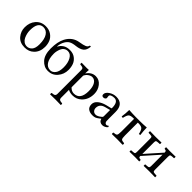

<svg xmlns="http://www.w3.org/2000/svg" viewBox="86 -1661 2858 2858"><g transform="rotate(45 1515.0 -232.0)"><path d="M41 -205.1Q41 -304.2 96.2 -369.1Q155.8 -439 252.9 -439Q324.7 -439 374.3 -403.6Q423.8 -368.2 443.4 -319.1Q462.9 -270 462.9 -213.9Q462.9 -109.4 397.9 -45.9Q340.8 10.3 251 9.8Q150.9 9.8 95.9 -55.2Q41 -120.1 41 -205.1ZM237.8 -403.8Q127 -403.8 127 -228Q127 -195.8 134.5 -162.8Q142.1 -129.9 157 -97.9Q171.9 -65.9 200 -45.4Q228 -24.9 265.1 -24.9Q309.1 -24.9 343 -61Q377 -97.2 377 -182.1Q377 -289.1 339.8 -346.4Q302.7 -403.8 237.8 -403.8Z M625 -234.9Q625 -130.9 661.9 -75.4Q698.7 -20 761.7 -20Q807.6 -20 840.8 -63Q874 -106 874 -193.8Q874 -285.6 839.4 -347.4Q804.7 -409.2 748 -409.2Q711.9 -409.2 685.8 -390.1Q659.7 -371.1 647.7 -341.1Q635.7 -311 630.4 -284.4Q625 -257.8 625 -234.9ZM538.1 -256.8Q538.1 -397 584 -483.9Q647.9 -604 774.9 -624Q846.7 -635.3 880.4 -650.1Q914.1 -665 919.9 -698.2H941.9Q936 -620.1 895 -587.6Q854 -555.2 778.8 -546.9Q710.9 -540 676 -520.5Q641.1 -501 616.7 -459Q588.9 -411.1 583 -347.2L588.9 -345.2Q607.9 -386.2 650.4 -414.1Q692.9 -441.9 758.8 -441.9Q825.7 -441.9 870.8 -407.5Q916 -373 934.1 -324.5Q952.1 -275.9 952.1 -217.8Q952.1 -125 893.6 -56.4Q835 12.2 744.1 12.2Q661.1 12.2 599.6 -55.4Q538.1 -123 538.1 -256.8Z M1166 -311V-66.9Q1205.1 -23.9 1254.9 -23.9Q1387.7 -23.9 1387.7 -208Q1387.7 -295.9 1357.2 -344.5Q1326.7 -393.1 1276.9 -393.1Q1248 -393.1 1215.1 -370.6Q1182.1 -348.1 1166 -311ZM1166 -429.2 1163.1 -358.9H1166Q1222.2 -439 1305.7 -439Q1379.9 -439 1428 -377.9Q1476.1 -316.9 1476.1 -234.9Q1476.1 -117.7 1401.9 -45.9Q1342.8 10.3 1260.7 9.8Q1207.5 9.8 1166 -12.2V154.8Q1166 175.8 1176.5 186.3Q1187 196.8 1211.9 199.2L1231.9 201.2Q1240.7 203.1 1240.7 209V231.9L1238.8 233.9Q1164.6 231.9 1124 231.9L1015.6 233.9L1012.7 231.9V209Q1012.7 203.1 1022 201.2L1042 199.2Q1086.9 195.3 1086.9 154.8V-352.1Q1086.9 -373 1077.4 -383.1Q1067.9 -393.1 1042 -396L1022 -397.9Q1013.2 -399.9 1012.7 -405.8V-429.2L1015.6 -431.2Q1086.4 -429.2 1124 -429.2L1164.1 -431.2Z M1810.5 -232.9 1731.4 -211.9Q1636.2 -188 1636.7 -102.1Q1636.7 -75.2 1655 -53Q1673.3 -30.8 1708.5 -30.8Q1743.7 -30.8 1796.4 -74.2Q1810.5 -84 1810.5 -100.1ZM1810.5 -47.9H1808.6L1788.6 -32.2Q1755.4 -6.3 1734.4 1.7Q1713.4 9.8 1679.7 9.8Q1622.6 9.8 1588.1 -16.1Q1553.7 -42 1553.7 -98.1Q1553.7 -147.9 1599.1 -186Q1644.5 -224.1 1718.8 -243.2L1804.7 -264.2Q1810.5 -266.1 1810.5 -275.9Q1810.5 -405.8 1729.5 -405.8Q1696.3 -405.8 1671.4 -395.3Q1646.5 -384.8 1646.5 -363.8Q1646.5 -349.6 1648.4 -344.2Q1651.4 -338.4 1651.4 -326.2Q1651.4 -314.9 1639.4 -304Q1627.4 -293 1607.4 -293Q1572.3 -293 1572.8 -328.1Q1572.8 -369.1 1624.8 -404.1Q1676.8 -439 1737.8 -439Q1888.7 -439 1888.7 -270V-121.1Q1888.7 -92.3 1890.1 -77.1Q1891.6 -62 1901.1 -49.1Q1910.6 -36.1 1928.7 -36.1Q1940.9 -36.1 1949.7 -43.9Q1958.5 -51.8 1959.5 -51.8Q1962.4 -51.8 1967.5 -45.9Q1972.7 -40 1972.7 -35.2Q1972.7 -32.2 1962.2 -21.7Q1951.7 -11.2 1930.7 -0.7Q1909.7 9.8 1887.7 9.8Q1827.6 10.3 1810.5 -47.9Z M2156.2 -122.1V-392.1H2141.1Q2082 -392.1 2061.5 -370.1Q2041 -348.1 2027.3 -283.2L2000 -287.1Q2011.2 -356.9 2012.2 -435.1Q2092.3 -429.2 2158.2 -429.2H2232.9Q2312 -429.2 2381.3 -435.1Q2382.3 -361.8 2392.1 -287.1Q2378.9 -283.2 2366.2 -283.2Q2352.1 -347.2 2331.1 -369.6Q2310.1 -392.1 2252 -392.1H2235.4V-122.1Q2235.4 -62 2247.8 -47.6Q2260.3 -33.2 2307.1 -30.8Q2312 -25.9 2312 -13.9Q2312 -2 2307.1 2Q2221.2 0 2196.3 0Q2168.5 0 2084 2Q2080.1 -2 2080.1 -13.9Q2080.1 -25.9 2084 -30.8Q2130.9 -32.7 2143.6 -47.4Q2156.2 -62 2156.2 -122.1Z M2571.8 -429.2Q2571.8 -429.2 2692.9 -431.2L2695.8 -429.2V-403.8Q2695.8 -397.9 2689 -397.9L2656.7 -396Q2626 -394 2619.4 -386.5Q2612.8 -378.9 2612.8 -348.1V-109.9L2833 -357.9Q2833 -378.9 2826.9 -387.5Q2820.8 -396 2795.9 -397.9Q2791 -397.9 2791 -402.8V-429.2L2793 -431.2Q2840.8 -429.2 2871.1 -429.2L2992.2 -431.2L2993.2 -429.2V-403.8Q2993.2 -397.9 2986.8 -397.9L2955.1 -396Q2926.3 -394 2919.2 -386.5Q2912.1 -378.9 2912.1 -348.1V-79.1Q2912.1 -51.3 2919.4 -42.7Q2926.8 -34.2 2955.1 -33.2L2986.8 -30.8Q2992.7 -30.8 2993.2 -24.9V0L2992.2 2Q2906.2 0 2871.1 0Q2838.9 0 2752.9 2L2751 0V-25.9Q2751 -30.8 2755.9 -30.8L2789.1 -33.2Q2817.9 -34.2 2825.4 -43Q2833 -51.8 2833 -79.1V-314.9L2612.8 -66.9V-64.9Q2612.8 -45.9 2619.9 -39.6Q2627 -33.2 2652.8 -30.8Q2658.7 -30.8 2659.2 -24.9V0L2657.7 2L2571.8 0Q2539.6 0 2454.1 2L2453.1 0V-25.9Q2453.1 -30.8 2458 -30.8L2492.2 -33.2Q2521 -34.2 2527.6 -42Q2534.2 -49.8 2534.2 -77.1V-347.2Q2534.2 -379.4 2528.1 -386.7Q2522 -394 2492.2 -396L2460 -397.9Q2453.1 -397.9 2453.1 -402.8V-429.2L2456.1 -431.2Q2526.9 -429.2 2571.8 -429.2Z"/></g></svg>

Font: Linux Libertine Capitals
Style: Small Caps
Weight: 400
Designer: Philipp H. Poll
Foundry: Philipp H. Poll
Version: Version 5.1.3